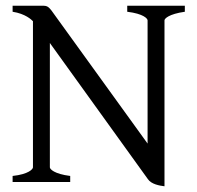

<svg xmlns="http://www.w3.org/2000/svg" viewBox="-20 -635 688 670"><path d="M154 -51V-485L496 -10C508 8 537 13 554 15V-564C554 -570 569 -586 625 -594V-615H424V-594C481 -587 495 -570 495 -564V-134L175 -577C150 -613 147 -615 128 -615H24V-594C69 -587 90 -566 95 -561V-51C95 -45 80 -27 24 -21V0H225V-21C169 -28 154 -45 154 -51Z"/></svg>

Font: Temporarium
Style: Regular
Weight: 400
Version: Version 1.1